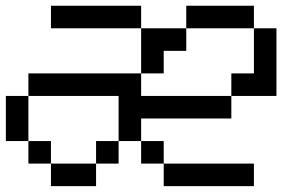

<svg xmlns="http://www.w3.org/2000/svg" viewBox="-20 -635 1040 655"><path d="M153.8 0V-76.9H307.7V0ZM538.5 0V-76.9H846.2V0ZM76.9 -76.9V-153.8H153.8V-76.9ZM307.7 -76.9V-153.8H384.6V-76.9ZM461.5 -76.9V-153.8H538.5V-76.9ZM0 -153.8V-307.7H76.9V-153.8ZM384.6 -153.8V-307.7H76.9V-384.6H461.5V-307.7H769.2V-230.8H461.5V-153.8ZM461.5 -384.6V-538.5H615.4V-461.5H538.5V-384.6ZM769.2 -307.7V-384.6H846.2V-538.5H923.1V-307.7ZM153.8 -538.5V-615.4H461.5V-538.5ZM615.4 -538.5V-615.4H846.2V-538.5Z"/></svg>

Font: Mintsoda - Lime Green 13x16
Style: Regular
Weight: 400
Designer: Mintsoda-15
Version: Version 1.0